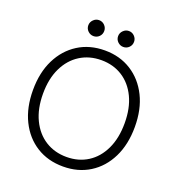

<svg xmlns="http://www.w3.org/2000/svg" viewBox="-155 -995 1041 1132"><g transform="rotate(20 366.0 -429.0)"><path d="M367 13Q272 13 200 -32Q128 -77 87.5 -159Q47 -241 47 -351Q47 -461 87.5 -542.5Q128 -624 200 -669.5Q272 -715 367 -715Q461 -715 533 -669.5Q605 -624 645.5 -542.5Q686 -461 686 -351Q686 -241 645.5 -159Q605 -77 533 -32Q461 13 367 13ZM367 -47Q442 -47 499.5 -83.5Q557 -120 589.5 -188.5Q622 -257 622 -351Q622 -445 589.5 -513Q557 -581 499.5 -617.5Q442 -654 367 -654Q292 -654 234 -617.5Q176 -581 143 -513Q110 -445 110 -351Q110 -257 143 -188.5Q176 -120 234 -83.5Q292 -47 367 -47ZM273 -771Q253 -771 238 -785.5Q223 -800 223 -821Q223 -841 238 -856Q253 -871 273 -871Q294 -871 308.5 -856Q323 -841 323 -821Q323 -800 308.5 -785.5Q294 -771 273 -771ZM460 -771Q440 -771 425 -785.5Q410 -800 410 -821Q410 -841 425 -856Q440 -871 460 -871Q481 -871 495.5 -856Q510 -841 510 -821Q510 -800 495.5 -785.5Q481 -771 460 -771Z"/></g></svg>

Font: Zen Kaku Gothic Antique
Style: Regular
Weight: 400
Designer: Yoshimichi Ohira
Foundry: Positype
Version: Version 1.001